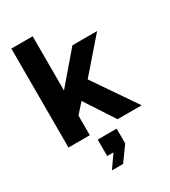

<svg xmlns="http://www.w3.org/2000/svg" viewBox="-229 -822 1058 1193"><g transform="rotate(-30 300.0 -226.0)"><path d="M50 0V-710H203V-321L389 -538H566L365 -307L575 0H402L265 -210L203 -141V0ZM213 258 277 166H232V48H368V154L293 258Z"/></g></svg>

Font: Geist Mono ExtraBold
Style: Regular
Weight: 800
Monospace: yes
Designer: Basement.studio, Andrés Briganti, Mateo Zaragoza
Foundry: Basement.studio, Vercel, Andrés Briganti, Guido Ferreyra, Mateo Zaragoza
Version: Version 1.500; ttfautohint (v1.8.4.7-5d5b)